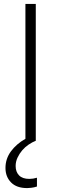

<svg xmlns="http://www.w3.org/2000/svg" viewBox="-20 -720 313 982"><path d="M119 242Q65 242 36.5 213Q8 184 8 139Q8 92 36 54Q64 16 110 -10V-700H163V0Q145 7 126.5 19.5Q108 32 93.5 49Q79 66 69.5 86.5Q60 107 60 129Q60 159 77.5 177Q95 195 130 195Q149 195 169 189V234Q154 239 139.5 240.5Q125 242 119 242Z"/></svg>

Font: Tilda Sans Light
Style: Regular
Weight: 300
Designer: ParaType Ltd
Foundry: ParaType Ltd
Version: Version 1.009